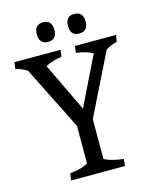

<svg xmlns="http://www.w3.org/2000/svg" viewBox="-122 -910 801 993"><g transform="rotate(-15 278.5 -414.0)"><path d="M236 -64V-265L66 -605Q42 -623 4 -631L9 -667H256L251 -631Q199 -624 164 -604L289 -343L417 -605Q379 -625 328 -631L333 -667H553L547 -631Q511 -624 486 -605L324 -277V-64Q358 -45 426 -37L422 0H134L139 -37Q171 -41 193 -46.5Q215 -52 236 -64ZM158 -776Q158 -828 205 -828Q228 -828 240 -814.5Q252 -801 252 -776Q252 -750 240 -736.5Q228 -723 205 -723Q158 -723 158 -776ZM325 -776Q325 -828 371 -828Q395 -828 407 -814.5Q419 -801 419 -776Q419 -723 371 -723Q325 -723 325 -776Z"/></g></svg>

Font: Caladea
Style: Regular
Weight: 400
Designer: Carolina Giovagnoli and Andres Torresi
Foundry: Carolina Giovagnoli & Andres Torresi
Version: Version 1.001